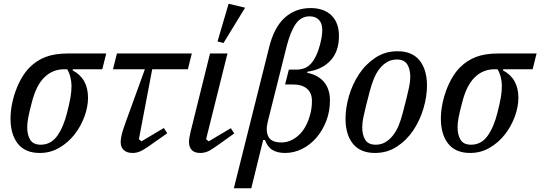

<svg xmlns="http://www.w3.org/2000/svg" viewBox="-20 -803 2879 1023"><path d="M368 -434 367 -428Q449 -385 449 -282Q449 -234 430 -182Q411 -130 377.5 -87Q344 -44 296.5 -16Q249 12 192 12Q114 12 75 -37.5Q36 -87 36 -171Q36 -207 43.5 -246Q51 -285 64.5 -321.5Q78 -358 96.5 -389.5Q115 -421 138 -444Q175 -481 223 -499.5Q271 -518 342 -518H546L525 -434ZM197 -32Q251 -32 284.5 -78.5Q318 -125 337 -201Q350 -252 355.5 -284Q361 -316 361 -345Q361 -368 355 -392Q349 -416 338 -434H322Q261 -434 217 -391.5Q173 -349 150 -259Q136 -206 130.5 -177Q125 -148 125 -125Q125 -84 141 -58Q157 -32 197 -32Z M603 -518H1002L981 -434H791L720 -61L734 -50L853 -121L871 -93L770 -22Q743 -3 724.5 4.5Q706 12 686 12Q657 12 640 -3Q623 -18 623 -46Q623 -62 628 -84Q633 -106 649 -150L752 -434H582Z M1228 -92 1130 -22Q1102 -2 1084 5Q1066 12 1047 12Q1017 12 1002 -3.5Q987 -19 987 -46Q987 -57 989 -69Q991 -81 995 -99L1099 -518H1192L1078 -61L1092 -50L1210 -120ZM1198 -783 1286 -762 1171 -574 1139 -582Z M1519 -432H1559Q1581 -432 1600.5 -439Q1620 -446 1636 -463Q1652 -480 1665 -508Q1678 -536 1688 -577Q1697 -614 1697 -644Q1697 -679 1679 -697.5Q1661 -716 1630 -716Q1584 -716 1556 -676Q1528 -636 1508 -559L1407 -156Q1394 -104 1410.5 -74Q1427 -44 1479 -44Q1530 -44 1572.5 -83.5Q1615 -123 1634 -198Q1638 -214 1640 -230Q1642 -246 1642 -266Q1642 -308 1615.5 -330.5Q1589 -353 1541 -353H1499ZM1414 -551Q1440 -657 1497 -708.5Q1554 -760 1635 -760Q1706 -760 1746 -721Q1786 -682 1786 -611Q1786 -529 1741 -480.5Q1696 -432 1618 -421L1617 -415Q1674 -404 1706 -366.5Q1738 -329 1738 -267Q1738 -210 1718.5 -159Q1699 -108 1666.5 -70Q1634 -32 1590.5 -10Q1547 12 1499 12Q1458 12 1431.5 -4Q1405 -20 1392 -57H1382L1319 200H1226Z M1982 -32Q2010 -32 2032.5 -45Q2055 -58 2073 -80.5Q2091 -103 2103.5 -133Q2116 -163 2125 -198Q2138 -247 2146 -279.5Q2154 -312 2158.5 -333.5Q2163 -355 2164.5 -368.5Q2166 -382 2166 -393Q2166 -434 2150 -460Q2134 -486 2094 -486Q2066 -486 2043.5 -473Q2021 -460 2003 -437.5Q1985 -415 1972.5 -384.5Q1960 -354 1951 -320Q1938 -271 1930 -238.5Q1922 -206 1917.5 -184.5Q1913 -163 1911.5 -149.5Q1910 -136 1910 -125Q1910 -84 1926 -58Q1942 -32 1982 -32ZM1978 12Q1900 12 1860.5 -37Q1821 -86 1821 -171Q1821 -229 1839.5 -292Q1858 -355 1893 -408Q1928 -461 1980 -495.5Q2032 -530 2098 -530Q2176 -530 2215.5 -481Q2255 -432 2255 -347Q2255 -289 2236.5 -226Q2218 -163 2183 -110Q2148 -57 2096 -22.5Q2044 12 1978 12Z M2661 -434 2660 -428Q2742 -385 2742 -282Q2742 -234 2723 -182Q2704 -130 2670.5 -87Q2637 -44 2589.5 -16Q2542 12 2485 12Q2407 12 2368 -37.5Q2329 -87 2329 -171Q2329 -207 2336.5 -246Q2344 -285 2357.5 -321.5Q2371 -358 2389.5 -389.5Q2408 -421 2431 -444Q2468 -481 2516 -499.5Q2564 -518 2635 -518H2839L2818 -434ZM2490 -32Q2544 -32 2577.5 -78.5Q2611 -125 2630 -201Q2643 -252 2648.5 -284Q2654 -316 2654 -345Q2654 -368 2648 -392Q2642 -416 2631 -434H2615Q2554 -434 2510 -391.5Q2466 -349 2443 -259Q2429 -206 2423.5 -177Q2418 -148 2418 -125Q2418 -84 2434 -58Q2450 -32 2490 -32Z"/></svg>

Font: IBM Plex Serif Text
Style: Italic
Weight: 450
Italic angle: -14°
Designer: Mike Abbink, Paul van der Laan, Pieter van Rosmalen
Foundry: Bold Monday
Version: Version 3.001